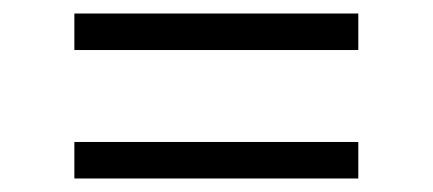

<svg xmlns="http://www.w3.org/2000/svg" viewBox="-20 -452 640 284"><path d="M90 -188H510V-242H90ZM90 -378H510V-432H90Z"/></svg>

Font: CommitMonoV142 ExtLt
Style: Regular
Weight: 200
Monospace: yes
Designer: Eigil Nikolajsen
Foundry: Eigil Nikolajsen
Version: Version 1.142